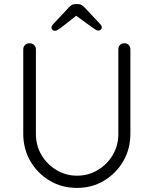

<svg xmlns="http://www.w3.org/2000/svg" viewBox="-20 -912 753 941"><path d="M589 -700Q603 -700 611 -691.5Q619 -683 619 -670V-256Q619 -182 584 -122Q549 -62 490 -26.5Q431 9 357 9Q283 9 223.5 -26.5Q164 -62 129 -122Q94 -182 94 -256V-670Q94 -683 102.5 -691.5Q111 -700 126 -700Q138 -700 147 -691.5Q156 -683 156 -670V-256Q156 -198 183.5 -152Q211 -106 257 -78.5Q303 -51 357 -51Q413 -51 459 -78.5Q505 -106 532.5 -152Q560 -198 560 -256V-670Q560 -683 568 -691.5Q576 -700 589 -700ZM364 -843 276 -774Q268 -769 261.5 -765Q255 -761 249 -761Q242 -761 237 -766Q232 -771 232 -776Q232 -781 234 -784.5Q236 -788 240 -793L317 -875Q324 -883 331.5 -887.5Q339 -892 350 -892H361Q372 -892 379.5 -887.5Q387 -883 395 -875L471 -794Q476 -789 477.5 -785Q479 -781 479 -777Q479 -772 474.5 -767Q470 -762 463 -762Q457 -762 450.5 -765.5Q444 -769 436 -775L346 -840Z"/></svg>

Font: zvoove
Style: Regular
Weight: 400
Designer: Vernon Adams (Nunito) & Andrew Paglinawan (Quicksand)
Foundry: zvoove
Version: Version 3.006